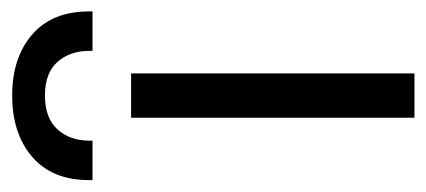

<svg xmlns="http://www.w3.org/2000/svg" viewBox="-246 -512 734 331"><g transform="rotate(-90 121.5 -347.0)"><path d="M83.5 0V-488.5H160V0ZM-24 -555V-561Q-24 -624.5 16.1 -659Q56.2 -693.5 121.8 -693.5Q187.2 -693.5 227 -659Q266.8 -624.5 266.8 -561V-555H198.8V-560.5Q198.8 -593.8 179.8 -615.4Q160.8 -637 121.8 -637Q82.8 -637 63.4 -615.4Q44 -593.8 44 -560.5V-555Z"/></g></svg>

Font: Space 7353
Style: Regular
Weight: 400
Designer: Christine Claussen + Ruben Lyon  (Space 7353)
Version: Version 1.000;FEAKit 1.0